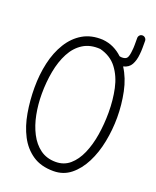

<svg xmlns="http://www.w3.org/2000/svg" viewBox="-149 -903 797 982"><g transform="rotate(20 250.0 -412.0)"><path d="M271 -726Q304 -723 331 -710Q358 -697 380 -676Q387 -674 394 -674Q416 -674 422.5 -687Q429 -700 431 -725Q433 -739 433 -756.5Q433 -774 433 -794Q433 -803 439 -809.5Q445 -816 454 -816Q463 -816 469.5 -809.5Q476 -803 476 -794Q476 -774 476 -756Q476 -738 474 -721Q471 -687 458 -663.5Q445 -640 415 -633Q448 -582 462 -514Q476 -446 476 -377Q476 -310 463 -244Q450 -178 423 -125Q396 -72 356 -40Q316 -8 262 -8Q194 -8 148.5 -39Q103 -70 76 -122Q49 -174 37.5 -240.5Q26 -307 26 -377Q26 -448 40.5 -512Q55 -576 85.5 -625.5Q116 -675 162 -702Q208 -729 271 -726ZM275 -677Q220 -681 181 -656.5Q142 -632 118 -586.5Q94 -541 83 -482Q72 -423 72 -359Q72 -302 82.5 -248Q93 -194 115.5 -150.5Q138 -107 173 -81.5Q208 -56 257 -56Q302 -56 334 -83.5Q366 -111 386.5 -158Q407 -205 416.5 -264Q426 -323 426 -385Q426 -454 413 -514.5Q400 -575 367 -618.5Q334 -662 275 -677Z"/></g></svg>

Font: Yomogi
Style: Regular
Weight: 400
Designer: satsuyako
Foundry: satsuyako
Version: Version 3.100